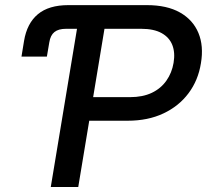

<svg xmlns="http://www.w3.org/2000/svg" viewBox="-20 -748 828 768"><path d="M65.9 -521.5 76.2 -584.5Q87.9 -654.8 131.6 -691.2Q175.3 -727.5 253.4 -727.5H303.7L288.1 -632.8H244.1Q213.9 -632.8 197.8 -619.9Q181.6 -606.9 177.2 -578.6L167.5 -521.5ZM183.1 0 303.7 -727.5H567.4Q647.9 -727.5 700 -698Q752 -668.5 773.7 -616.2Q795.4 -564 783.7 -495.1Q772.9 -426.8 734.1 -375Q695.3 -323.2 633.5 -294.2Q571.8 -265.1 490.7 -265.1H294.9L310.5 -359.4H500Q550.8 -359.4 587.2 -376.7Q623.5 -394 645.5 -425.3Q667.5 -456.5 674.3 -496.6Q681.2 -537.6 669.2 -568.1Q657.2 -598.6 626.2 -615.7Q595.2 -632.8 544.9 -632.8H397.9L293 0Z"/></svg>

Font: Inter 24pt Medium
Style: Italic
Weight: 500
Italic angle: -9.3988°
Designer: Rasmus Andersson
Foundry: rsms
Version: Version 4.001;git-66647c0bb